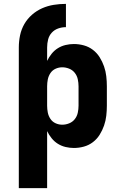

<svg xmlns="http://www.w3.org/2000/svg" viewBox="-20 -755 640 990"><path d="M77 215V-510Q77 -542 83.5 -573Q90 -604 105.5 -631Q121 -658 145 -679Q169 -700 197.5 -712.5Q226 -725 257 -730Q288 -735 320 -735V-615Q299 -615 279.5 -608Q260 -601 246.5 -586Q233 -571 228 -551Q223 -531 223 -510V-441Q232 -460 246 -477.5Q260 -495 278.5 -506.5Q297 -518 318.5 -523Q340 -528 361 -528Q387 -528 412.5 -521Q438 -514 459 -498Q480 -482 494 -459.5Q508 -437 516.5 -412.5Q525 -388 528 -362Q531 -336 531 -310V-210Q531 -184 528 -158Q525 -132 516.5 -107.5Q508 -83 494 -60.5Q480 -38 459 -22Q438 -6 412.5 1Q387 8 361 8Q340 8 318.5 3Q297 -2 278.5 -13.5Q260 -25 246 -42.5Q232 -60 223 -79V215ZM301 -112Q319 -112 336.5 -119Q354 -126 365.5 -140.5Q377 -155 381 -173.5Q385 -192 385 -210V-310Q385 -328 381 -346.5Q377 -365 365.5 -379.5Q354 -394 336.5 -401Q319 -408 301 -408Q283 -408 266.5 -400.5Q250 -393 240 -378Q230 -363 226.5 -345.5Q223 -328 223 -310V-210Q223 -192 226.5 -174.5Q230 -157 240 -142Q250 -127 266.5 -119.5Q283 -112 301 -112Z"/></svg>

Font: Iosevka Custom Heavy Extended
Style: Regular
Weight: 900
Width: 7
Monospace: yes
Designer: Belleve Invis
Foundry: Belleve Invis
Version: Version 11.2.4; ttfautohint (v1.8.4)